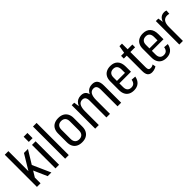

<svg xmlns="http://www.w3.org/2000/svg" viewBox="233 -1928 3123 3123"><g transform="rotate(-45 1794.5 -366.0)"><path d="M94 -181 311 -540H403L130 -94ZM70 -740H153V0H70ZM196 -275 252 -336 402 0H317Z M579 -540V0H496V-540ZM581 -730V-611H494V-730Z M802 -740V0H719V-740Z M1106 8Q1050 8 1009.5 -13Q969 -34 948 -74Q927 -114 927 -171V-369Q927 -426 948 -466Q969 -506 1009.5 -527Q1050 -548 1106 -548Q1163 -548 1202.5 -527Q1242 -506 1264 -466Q1286 -426 1286 -369V-171Q1286 -114 1264 -74Q1242 -34 1202.5 -13Q1163 8 1106 8ZM1106 -60Q1152 -60 1177.5 -87.5Q1203 -115 1203 -167V-373Q1203 -426 1177.5 -453Q1152 -480 1106 -480Q1060 -480 1034.5 -453Q1009 -426 1009 -373V-167Q1009 -115 1034.5 -87.5Q1060 -60 1106 -60Z M1924 -386Q1924 -435 1906 -459Q1888 -483 1851 -483Q1800 -483 1775 -441Q1750 -399 1750 -314L1716 -245V-302Q1716 -424 1758.5 -486Q1801 -548 1886 -548Q1948 -548 1977.5 -510.5Q2007 -473 2007 -395V0H1924ZM1410 -540H1467L1493 -367V0H1410ZM1668 -386Q1668 -435 1649.5 -459Q1631 -483 1593 -483Q1543 -483 1518 -440.5Q1493 -398 1493 -314L1459 -245V-302Q1459 -424 1501.5 -486Q1544 -548 1628 -548Q1691 -548 1720.5 -510Q1750 -472 1750 -395V0H1668Z M2298 8Q2244 8 2205.5 -13Q2167 -34 2147 -74Q2127 -114 2127 -169V-371Q2127 -427 2148 -466.5Q2169 -506 2209 -527Q2249 -548 2304 -548Q2386 -548 2431 -500Q2476 -452 2476 -359V-243H2194V-299H2409L2394 -265V-376Q2394 -427 2371 -454Q2348 -481 2304 -481Q2259 -481 2234 -455Q2209 -429 2209 -380V-158Q2209 -108 2232.5 -82Q2256 -56 2300 -56Q2340 -56 2362.5 -78Q2385 -100 2392 -144L2470 -138Q2457 -67 2413 -29.5Q2369 8 2298 8Z M2715 8Q2664 8 2638.5 -23Q2613 -54 2613 -120V-526L2638 -670H2696V-126Q2696 -88 2707 -73Q2718 -58 2745 -58Q2762 -58 2778 -63Q2794 -68 2809 -78L2819 -23Q2805 -13 2787.5 -6.5Q2770 0 2752 4Q2734 8 2715 8ZM2545 -540H2805V-477H2545Z M3046 8Q2992 8 2953.5 -13Q2915 -34 2895 -74Q2875 -114 2875 -169V-371Q2875 -427 2896 -466.5Q2917 -506 2957 -527Q2997 -548 3052 -548Q3134 -548 3179 -500Q3224 -452 3224 -359V-243H2942V-299H3157L3142 -265V-376Q3142 -427 3119 -454Q3096 -481 3052 -481Q3007 -481 2982 -455Q2957 -429 2957 -380V-158Q2957 -108 2980.5 -82Q3004 -56 3048 -56Q3088 -56 3110.5 -78Q3133 -100 3140 -144L3218 -138Q3205 -67 3161 -29.5Q3117 8 3046 8Z M3345 -540H3402L3428 -374V0H3345ZM3402 -340Q3402 -442 3437.5 -495Q3473 -548 3541 -548Q3553 -548 3565 -546Q3577 -544 3589 -539L3583 -468Q3562 -475 3537 -475Q3483 -475 3455.5 -436.5Q3428 -398 3428 -323Z"/></g></svg>

Font: Pathway Extreme Condensed
Style: Regular
Weight: 400
Width: 3
Version: Version 1.001;gftools[0.9.26]